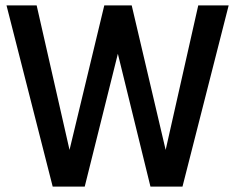

<svg xmlns="http://www.w3.org/2000/svg" viewBox="-20 -687 866 707"><path d="M236 -135 364 -667H465L590 -135L710 -667H822L652 0H534L414 -489L292 0H174L4 -667H115Z"/></svg>

Font: Epunda Sans Medium
Style: Regular
Weight: 500
Designer: Simon Atzbach
Foundry: typofactur
Version: Version 2.204; ttfautohint (v1.8.4.7-5d5b)